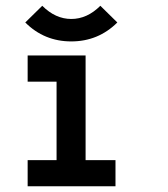

<svg xmlns="http://www.w3.org/2000/svg" viewBox="-20 -648 586 668"><path d="M381.8 0H76.2V-90.8H176.8V-363.8H76.2V-455.1H277.8V-90.8H381.8ZM388.2 -569.8Q321.8 -503.9 228 -503.9Q133.8 -503.9 67.9 -569.8L127 -627.9Q172.9 -582 228 -582Q283.2 -582 329.1 -627.9Z"/></svg>

Font: Anonymous Pro
Style: Bold
Weight: 700
Monospace: yes
Designer: Mark Simonson
Version: Version 1.003